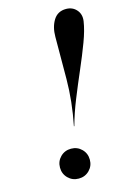

<svg xmlns="http://www.w3.org/2000/svg" viewBox="-118 -815 589 882"><g transform="rotate(-15 176.5 -374.0)"><path d="M352 -683Q346 -641.8 325.5 -587.2Q305 -532.6 278.4 -471.2Q251.8 -409.9 226.6 -347.4Q201.4 -285 186 -228H184Q206.5 -340.5 207.2 -446.5Q208 -552.5 208 -647Q208 -693.5 228.1 -725.8Q248.2 -758 288 -758Q318.8 -758 337.6 -736.6Q356.5 -715.2 352 -683ZM73 -61Q73 -91 93.5 -111.5Q114 -132 144 -132Q174 -132 194.5 -111.5Q215 -91 215 -61Q215 -31 194.5 -10.5Q174 10 144 10Q114 10 93.5 -10.5Q73 -31 73 -61Z"/></g></svg>

Font: Bodoni* 72 Medium
Style: Italic
Weight: 500
Italic angle: -13°
Version: Version 1.002; ttfautohint (v0.97) -l 8 -r 50 -G 200 -x 14 -